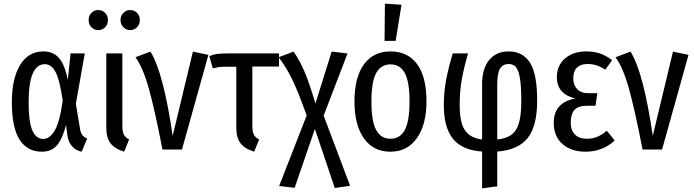

<svg xmlns="http://www.w3.org/2000/svg" viewBox="-20 -820 3806 1053"><path d="M352 -382 367 -527H445L396 -251L419 -113Q422 -92 431 -80Q440 -68 458 -60L428 12Q397 6 375.5 -17.5Q354 -41 349 -81L342 -135Q324 -62 294 -25Q264 12 209 12Q130 12 87.5 -54Q45 -120 45 -259Q45 -390 90.5 -464Q136 -538 218 -538Q272 -538 303.5 -502Q335 -466 352 -382ZM137 -259Q137 -151 157.5 -104.5Q178 -58 218 -58Q252 -58 279.5 -103Q307 -148 324 -267Q308 -381 285 -424.5Q262 -468 226 -468Q137 -468 137 -259Z M651 -129Q651 -98 659 -82Q667 -66 688 -55L661 12Q609 -4 586 -34.5Q563 -65 563 -119V-527H651ZM572 -710Q572 -687 557 -671Q542 -655 519 -655Q496 -655 481 -671Q466 -687 466 -710Q466 -733 481 -749Q496 -765 519 -765Q542 -765 557 -749Q572 -733 572 -710ZM747 -710Q747 -687 732 -671Q717 -655 694 -655Q672 -655 656.5 -671Q641 -687 641 -710Q641 -733 656.5 -749Q672 -765 694 -765Q717 -765 732 -749Q747 -733 747 -710Z M927 -75 1038 -537 1123 -519 978 0H871Q829 -217 796.5 -333.5Q764 -450 723 -506L805 -537Q876 -424 927 -75Z M1364 -455V-129Q1364 -98 1372 -82Q1380 -66 1401 -55L1374 12Q1322 -4 1299 -34.5Q1276 -65 1276 -119V-454H1215Q1192 -454 1179.5 -452Q1167 -450 1147 -445L1128 -512Q1149 -521 1169.5 -524Q1190 -527 1234 -527H1510V-455Z M1900 199 1816 211 1707 -113 1596 210 1511 200 1662 -187Q1614 -320 1581.5 -386.5Q1549 -453 1508 -506L1590 -537Q1623 -490 1650 -427Q1677 -364 1710 -252L1799 -537L1886 -527L1755 -186Z M2319 -264Q2319 -137 2266.5 -62.5Q2214 12 2121 12Q2028 12 1976 -61Q1924 -134 1924 -263Q1924 -396 1976 -467Q2028 -538 2122 -538Q2216 -538 2267.5 -468.5Q2319 -399 2319 -264ZM2017 -263Q2017 -155 2043 -107Q2069 -59 2121 -59Q2174 -59 2200 -107Q2226 -155 2226 -264Q2226 -372 2200 -419.5Q2174 -467 2122 -467Q2069 -467 2043 -419.5Q2017 -372 2017 -263ZM2182 -794 2150 -596H2089L2091 -800Z M2707 11V202L2624 213V11Q2515 4 2464.5 -58.5Q2414 -121 2414 -243Q2414 -318 2427.5 -386Q2441 -454 2463 -527H2547Q2526 -456 2513.5 -389Q2501 -322 2501 -245Q2501 -148 2530 -105.5Q2559 -63 2624 -55V-359Q2624 -443 2662.5 -490.5Q2701 -538 2770 -538Q2847 -538 2886.5 -476.5Q2926 -415 2926 -268Q2926 -128 2873.5 -62.5Q2821 3 2707 11ZM2839 -266Q2839 -347 2831.5 -391Q2824 -435 2809.5 -452Q2795 -469 2770 -469Q2739 -469 2723 -445Q2707 -421 2707 -355V-55Q2757 -60 2785.5 -81.5Q2814 -103 2826.5 -147Q2839 -191 2839 -266Z M3337 -490 3300 -438Q3275 -454 3252 -461.5Q3229 -469 3201 -469Q3164 -469 3144 -449Q3124 -429 3124 -390Q3124 -354 3145.5 -331.5Q3167 -309 3204 -309H3256L3246 -240H3199Q3152 -240 3131 -217.5Q3110 -195 3110 -147Q3110 -106 3133 -82.5Q3156 -59 3199 -59Q3230 -59 3256 -70Q3282 -81 3308 -103L3351 -50Q3321 -20 3279.5 -4Q3238 12 3191 12Q3113 12 3065 -30Q3017 -72 3017 -146Q3017 -258 3135 -280Q3087 -291 3060.5 -320Q3034 -349 3034 -397Q3034 -461 3079 -499.5Q3124 -538 3195 -538Q3239 -538 3272.5 -526Q3306 -514 3337 -490Z M3560 -75 3671 -537 3756 -519 3611 0H3504Q3462 -217 3429.5 -333.5Q3397 -450 3356 -506L3438 -537Q3509 -424 3560 -75Z"/></svg>

Font: Fira Sans Compressed
Style: Regular
Weight: 400
Width: 1
Designer: bBox Type GmbH & Carrois Corporate GbR & Edenspiekermann AG
Foundry: bBox Type GmbH & Carrois Corporate GbR & Edenspiekermann AG
Version: Version 4.301